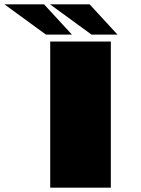

<svg xmlns="http://www.w3.org/2000/svg" viewBox="-120 -867 652 887"><path d="M112 0H392V-675H112ZM303 -707H423L294 -847H111ZM92.5 -707H212.5L83.5 -847H-99.5Z"/></svg>

Font: Anybody ExtraExpanded Black
Style: Regular
Weight: 900
Width: 8
Version: Version 1.113;gftools[0.9.25]